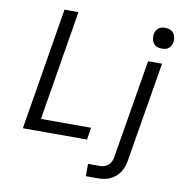

<svg xmlns="http://www.w3.org/2000/svg" viewBox="-99 -829 1098 1138"><g transform="rotate(10 450.0 -260.0)"><path d="M76 0 197 -735H281L172 -73H474L462 0ZM493 215V141H566Q579 141 593 136Q607 131 617.5 120.5Q628 110 633 96.5Q638 83 640 69L738 -520H822L722 81Q719 99 713 117Q707 135 696.5 151Q686 167 671 180Q656 193 638.5 201Q621 209 602.5 212Q584 215 566 215ZM804 -608Q789 -608 775.5 -613Q762 -618 754 -629.5Q746 -641 743.5 -655.5Q741 -670 743 -685Q745 -695 750.5 -705Q756 -715 764.5 -721.5Q773 -728 783.5 -730.5Q794 -733 805 -733Q820 -733 833.5 -727.5Q847 -722 855 -710.5Q863 -699 866 -684.5Q869 -670 866 -655Q864 -645 858.5 -635Q853 -625 844.5 -618.5Q836 -612 825.5 -610Q815 -608 804 -608Z"/></g></svg>

Font: Iosevka Aile
Style: Italic
Weight: 400
Italic angle: -9°
Designer: Belleve Invis
Foundry: Belleve Invis
Version: Version 28.0.1; ttfautohint (v1.8.4)